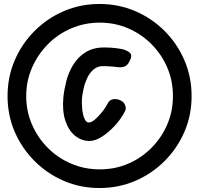

<svg xmlns="http://www.w3.org/2000/svg" viewBox="-20 -852 1037 967"><path d="M481 95Q385 95 301.5 59Q218 23 154 -41Q90 -105 54 -188.5Q18 -272 18 -368Q18 -464 54 -548Q90 -632 154 -696Q218 -760 301.5 -796Q385 -832 481 -832Q577 -832 661 -796Q745 -760 809 -696Q873 -632 909 -548Q945 -464 945 -368Q945 -272 909 -188.5Q873 -105 809 -41Q745 23 661 59Q577 95 481 95ZM610 -293Q590 -253 558 -218.5Q526 -184 492.5 -163Q459 -142 431 -142Q391 -142 358.5 -168Q326 -194 309.5 -243Q293 -292 299 -361Q303 -400 314 -443.5Q325 -487 348.5 -525.5Q372 -564 410.5 -588.5Q449 -613 505 -613Q539 -613 569 -609Q599 -605 610 -600Q629 -593 637.5 -582Q646 -571 634 -547Q623 -522 606 -516.5Q589 -511 571 -514Q564 -515 549.5 -516.5Q535 -518 520.5 -518.5Q506 -519 498 -519Q470 -519 450 -501Q430 -483 418 -456.5Q406 -430 400.5 -403.5Q395 -377 393 -359Q391 -332 394 -303Q397 -274 405.5 -254.5Q414 -235 427 -235Q440 -235 457 -249Q474 -263 493 -286.5Q512 -310 526 -337Q534 -350 552 -352.5Q570 -355 588 -346Q606 -337 611 -320Q616 -303 610 -293ZM483 1Q559 1 625.5 -27.5Q692 -56 743 -107.5Q794 -159 822.5 -225.5Q851 -292 851 -368Q851 -445 822.5 -511.5Q794 -578 743.5 -629Q693 -680 626 -709Q559 -738 483 -738Q406 -738 338.5 -709Q271 -680 220.5 -628.5Q170 -577 141 -510.5Q112 -444 112 -368Q112 -292 141 -225Q170 -158 221 -107Q272 -56 339 -27.5Q406 1 483 1Z"/></svg>

Font: Edu NSW ACT Foundation SemiBold
Style: Regular
Weight: 600
Version: Version 1.003